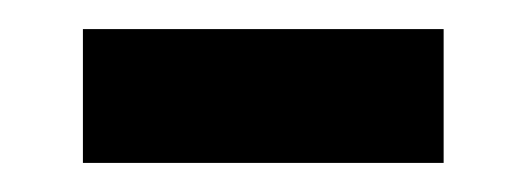

<svg xmlns="http://www.w3.org/2000/svg" viewBox="-20 -334 362 132"><path d="M37 -222V-314H285V-222Z"/></svg>

Font: Noto Sans Nag Mundari Medium
Style: Regular
Weight: 500
Version: Version 1.000